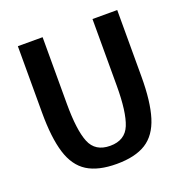

<svg xmlns="http://www.w3.org/2000/svg" viewBox="-122 -778 863 897"><g transform="rotate(-20 309.0 -329.5)"><path d="M556 -336Q556 -212 532.5 -136Q509 -60 455 -26Q401 8 309 8Q217 8 163 -26Q109 -60 85.5 -136Q62 -212 62 -336V-667H185V-336Q185 -205 210 -143.5Q235 -82 309 -82Q383 -82 408 -143.5Q433 -205 433 -336V-667H556Z"/></g></svg>

Font: Epunda Sans SemiBold
Style: Regular
Weight: 600
Designer: Simon Atzbach
Foundry: typofactur
Version: Version 2.204; ttfautohint (v1.8.4.7-5d5b)